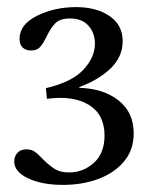

<svg xmlns="http://www.w3.org/2000/svg" viewBox="-20 -870 420 540"><path d="M54 -450Q68 -450 77.5 -443.5Q87 -437 101 -422Q119 -404 134.5 -394.5Q150 -385 174 -385Q214 -385 244 -412Q274 -439 274 -489Q274 -548 230 -575Q186 -602 112 -592L109 -622Q182 -639 214.5 -674Q247 -709 247 -747Q247 -777 229 -797.5Q211 -818 177 -818Q149 -818 136 -805Q123 -792 111 -767Q101 -747 92.5 -737.5Q84 -728 67 -728Q53 -728 44 -736Q35 -744 35 -761Q35 -801 84 -825.5Q133 -850 194 -850Q251 -850 288 -825Q325 -800 325 -754Q325 -711 292 -678.5Q259 -646 203 -625V-623Q271 -621 313.5 -587.5Q356 -554 356 -495Q356 -448 328.5 -415.5Q301 -383 256 -366.5Q211 -350 157 -350Q98 -350 59 -368.5Q20 -387 20 -416Q20 -430 29 -440Q38 -450 54 -450Z"/></svg>

Font: Minipax
Style: Regular
Weight: 400
Designer: Raphaël Ronot
Foundry: Velvetyne Type Foundry
Version: Version 1.000